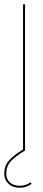

<svg xmlns="http://www.w3.org/2000/svg" viewBox="-37 -699 199 898"><path d="M80.1 4.9Q33.7 32.7 12.9 56.2Q-7.8 79.6 -7.8 112.8Q-7.8 138.2 9 154.1Q25.9 169.9 56.2 169.9Q82 169.9 106 153.8L110.8 161.1Q85 179.2 56.2 179.2Q22 179.2 2.4 160.2Q-17.1 141.1 -17.1 112.8Q-17.1 77.6 3.9 53Q24.9 28.3 70.8 0V-679.2H80.1Z"/></svg>

Font: Rawengulk
Style: Ultralight
Weight: 200
Version: Version 0.92